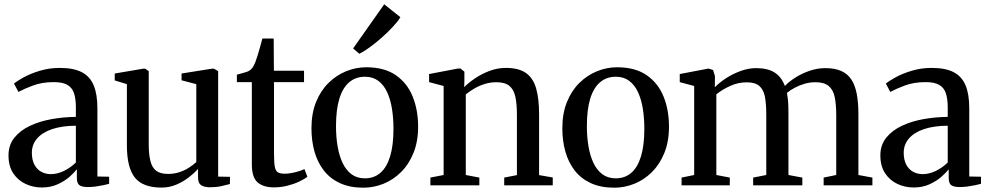

<svg xmlns="http://www.w3.org/2000/svg" viewBox="-20 -861 4595 892"><path d="M174.5 10Q134 10 98.8 -6.5Q63.5 -23 41.5 -56Q19.5 -89 19.5 -139Q19.5 -187.5 47 -221.5Q74.5 -255.5 120 -276.8Q165.5 -298 221 -307.8Q276.5 -317.5 332.5 -318V-361.5Q332.5 -402 323.8 -428Q315 -454 292.8 -466.8Q270.5 -479.5 229.5 -479.5Q175.5 -479.5 133.5 -463.8Q91.5 -448 65.5 -434L45 -473Q59 -484.5 90.2 -501.8Q121.5 -519 165 -532.2Q208.5 -545.5 258 -545.5Q321.5 -545.5 359.8 -525.8Q398 -506 415.2 -464.5Q432.5 -423 432.5 -358V-41L487 -40V-7Q476 -4 459.5 -0.5Q443 3 424.5 5.5Q406 8 388.5 8Q362 8 349.5 -0.2Q337 -8.5 337 -36V-75Q326.5 -60.5 303.8 -40.2Q281 -20 248.2 -5Q215.5 10 174.5 10ZM216.5 -52Q246.5 -52 277.2 -67Q308 -82 332.5 -106V-277Q267.5 -276.5 221.8 -261Q176 -245.5 152 -217.2Q128 -189 128 -151.5Q128 -118.5 139.8 -96.2Q151.5 -74 171.5 -63Q191.5 -52 216.5 -52Z M955 9Q928.5 9 914.2 -0.8Q900 -10.5 900 -36.5V-76.5Q882.5 -56.5 856.5 -36.5Q830.5 -16.5 798.5 -3Q766.5 10.5 730.5 10.5Q643.5 10.5 606.5 -36Q569.5 -82.5 569.5 -186.5V-470L513 -487.5V-519.5L646 -542H654.5L671 -530.5V-191.5Q671 -144.5 678.5 -113.8Q686 -83 705.2 -68Q724.5 -53 761 -53Q790 -53 814.8 -61.5Q839.5 -70 859 -82.8Q878.5 -95.5 892 -108V-470L823.5 -488V-519.5L965 -542H974L993.5 -530.5V-40.5L1048.5 -39.5L1048 -6Q1031 -1.5 1008 3.8Q985 9 955 9Z M1252.5 9.5Q1204 9.5 1177 -13.5Q1150 -36.5 1150 -97.5V-479.5H1080.5V-514Q1089 -516.5 1100.2 -519.5Q1111.5 -522.5 1122 -525.8Q1132.5 -529 1138 -532.5Q1144.5 -536.5 1149.2 -542Q1154 -547.5 1158 -554.8Q1162 -562 1166 -571.5Q1170.5 -583 1176.8 -603.2Q1183 -623.5 1189 -645.2Q1195 -667 1199 -682H1251.5L1252.5 -532.5H1392.5V-479.5H1253V-146.5Q1253 -104.5 1257 -85Q1261 -65.5 1271.8 -59.8Q1282.5 -54 1302 -54Q1324.5 -54 1352.2 -61Q1380 -68 1394.5 -75.5L1408 -40Q1394 -28.5 1369.2 -17Q1344.5 -5.5 1314.5 2Q1284.5 9.5 1252.5 9.5Z M1427 -265Q1427 -334 1448.2 -386.8Q1469.5 -439.5 1506 -475.5Q1542.5 -511.5 1588 -530Q1633.5 -548.5 1681.5 -548.5Q1765.5 -548.5 1818.8 -511.8Q1872 -475 1897.2 -412.5Q1922.5 -350 1922.5 -272.5Q1922.5 -203.5 1901 -150.5Q1879.5 -97.5 1843.2 -61.5Q1807 -25.5 1761.5 -7.2Q1716 11 1668 11Q1605.5 11 1559.8 -10Q1514 -31 1484.8 -68.5Q1455.5 -106 1441.2 -156.2Q1427 -206.5 1427 -265ZM1675.5 -32.5Q1717.5 -32.5 1747.2 -58Q1777 -83.5 1792.5 -134.8Q1808 -186 1808 -262.5Q1808 -312 1801 -355.8Q1794 -399.5 1778.5 -433Q1763 -466.5 1737.5 -485.5Q1712 -504.5 1675.5 -504.5Q1633 -504.5 1602.8 -479.2Q1572.5 -454 1556.8 -403Q1541 -352 1541 -275Q1541 -225 1548.5 -181Q1556 -137 1571.8 -103.8Q1587.5 -70.5 1613 -51.5Q1638.5 -32.5 1675.5 -32.5ZM1649 -611.5 1620.5 -636 1765 -841 1840 -781Q1828.5 -761.5 1805.2 -736.5Q1782 -711.5 1753.8 -686.5Q1725.5 -661.5 1698 -641.5Q1670.5 -621.5 1650 -611.5Z M2041 -48V-461.5L1973.5 -479.5V-517L2107 -542.5H2119.5L2137.5 -528V-487L2136.5 -456Q2156.5 -476.5 2187.2 -497.2Q2218 -518 2254.8 -531.8Q2291.5 -545.5 2330.5 -545.5Q2390.5 -545.5 2424 -521.5Q2457.5 -497.5 2471 -449.5Q2484.5 -401.5 2484.5 -330V-47.5L2548 -36.5V0H2322.5V-36L2381.5 -47.5V-328.5Q2381.5 -378 2374.2 -411.5Q2367 -445 2346.5 -462Q2326 -479 2286.5 -479Q2258.5 -479 2233 -471.2Q2207.5 -463.5 2185 -450.5Q2162.5 -437.5 2144 -422.5V-48L2207 -36V0H1979.5V-36Z M2592.5 -265Q2592.5 -334 2613.8 -386.8Q2635 -439.5 2671.5 -475.5Q2708 -511.5 2753.5 -530Q2799 -548.5 2847 -548.5Q2931 -548.5 2984.2 -511.8Q3037.5 -475 3062.8 -412.5Q3088 -350 3088 -272.5Q3088 -203.5 3066.5 -150.5Q3045 -97.5 3008.8 -61.5Q2972.5 -25.5 2927 -7.2Q2881.5 11 2833.5 11Q2771 11 2725.2 -10Q2679.5 -31 2650.2 -68.5Q2621 -106 2606.8 -156.2Q2592.5 -206.5 2592.5 -265ZM2841 -32.5Q2883 -32.5 2912.8 -58Q2942.5 -83.5 2958 -134.8Q2973.5 -186 2973.5 -262.5Q2973.5 -312 2966.5 -355.8Q2959.5 -399.5 2944 -433Q2928.5 -466.5 2903 -485.5Q2877.5 -504.5 2841 -504.5Q2798.5 -504.5 2768.2 -479.2Q2738 -454 2722.2 -403Q2706.5 -352 2706.5 -275Q2706.5 -225 2714 -181Q2721.5 -137 2737.2 -103.8Q2753 -70.5 2778.5 -51.5Q2804 -32.5 2841 -32.5Z M3146.5 0V-36L3205 -48V-461.5L3138 -479.5V-517L3271.5 -542.5L3292.5 -536L3301.5 -508L3301 -455.5Q3321 -476.5 3352.2 -497Q3383.5 -517.5 3420.2 -531Q3457 -544.5 3492.5 -544.5Q3546.5 -544.5 3578.5 -524.2Q3610.5 -504 3626.5 -461.5Q3644.5 -481 3674.5 -500.2Q3704.5 -519.5 3741 -532Q3777.5 -544.5 3814 -544.5Q3859 -544.5 3888.8 -531Q3918.5 -517.5 3935.8 -490.8Q3953 -464 3960.5 -423.8Q3968 -383.5 3968 -329.5V-48L4033 -36V0H3806.5V-36L3865 -48V-326.5Q3865 -376 3858 -409.8Q3851 -443.5 3830.2 -461.2Q3809.5 -479 3768.5 -479Q3742.5 -479 3718.5 -472Q3694.5 -465 3673.5 -454Q3652.5 -443 3636 -429.5Q3638.5 -417 3640.2 -401.2Q3642 -385.5 3642.5 -367.5Q3643 -349.5 3643 -331V-48L3707.5 -36V0H3479V-36L3540 -48V-328Q3540 -377.5 3533.8 -410.8Q3527.5 -444 3508.2 -461.2Q3489 -478.5 3449.5 -478.5Q3409 -478.5 3372.8 -462Q3336.5 -445.5 3308 -423V-48L3370.5 -36V0Z M4225 10Q4184.5 10 4149.2 -6.5Q4114 -23 4092 -56Q4070 -89 4070 -139Q4070 -187.5 4097.5 -221.5Q4125 -255.5 4170.5 -276.8Q4216 -298 4271.5 -307.8Q4327 -317.5 4383 -318V-361.5Q4383 -402 4374.2 -428Q4365.5 -454 4343.2 -466.8Q4321 -479.5 4280 -479.5Q4226 -479.5 4184 -463.8Q4142 -448 4116 -434L4095.5 -473Q4109.5 -484.5 4140.8 -501.8Q4172 -519 4215.5 -532.2Q4259 -545.5 4308.5 -545.5Q4372 -545.5 4410.2 -525.8Q4448.5 -506 4465.8 -464.5Q4483 -423 4483 -358V-41L4537.5 -40V-7Q4526.5 -4 4510 -0.5Q4493.5 3 4475 5.5Q4456.5 8 4439 8Q4412.5 8 4400 -0.2Q4387.5 -8.5 4387.5 -36V-75Q4377 -60.5 4354.2 -40.2Q4331.5 -20 4298.8 -5Q4266 10 4225 10ZM4267 -52Q4297 -52 4327.8 -67Q4358.5 -82 4383 -106V-277Q4318 -276.5 4272.2 -261Q4226.5 -245.5 4202.5 -217.2Q4178.5 -189 4178.5 -151.5Q4178.5 -118.5 4190.2 -96.2Q4202 -74 4222 -63Q4242 -52 4267 -52Z"/></svg>

Font: Merriweather 72pt
Style: Regular
Weight: 400
Version: Version 2.100